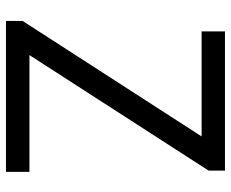

<svg xmlns="http://www.w3.org/2000/svg" viewBox="-85 -688 773 643"><g transform="rotate(90 301.5 -366.5)"><path d="M50 0V-55.5L436.9 -655.2H85.2V-733.4H551.3V-678.5L164.5 -78.6H555.6V0Z"/></g></svg>

Font: Noto Sans KR Thin
Style: Regular
Weight: 100
Designer: Ryoko NISHIZUKA 西塚涼子 (kana, bopomofo & ideographs); Paul D. Hunt (Latin, Greek & Cyrillic); Sandoll Communications 산돌커뮤니
Foundry: Adobe
Version: Version 2.004-H2;hotconv 1.0.118;makeotfexe 2.5.65603